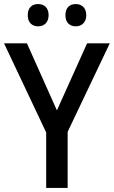

<svg xmlns="http://www.w3.org/2000/svg" viewBox="-20 -928 562 948"><path d="M117 -853C117 -816 139 -798 168 -798C197 -798 220 -816 220 -853C220 -891 197 -908 168 -908C139 -908 117 -891 117 -853ZM303 -853C303 -816 325 -798 354 -798C382 -798 406 -816 406 -853C406 -891 382 -908 354 -908C325 -908 303 -891 303 -853ZM261 -383 113 -714H0L208 -274V0H314V-277L522 -714H410Z"/></svg>

Font: Noto Sans Lao Looped SemiCondensed Medium
Style: Regular
Weight: 500
Width: 4
Designer: Mark Frömberg, Ben Mitchell
Foundry: The Fontpad Ltd
Version: Version 1.002